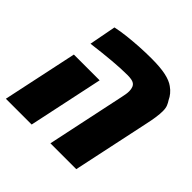

<svg xmlns="http://www.w3.org/2000/svg" viewBox="-173 -788 936 936"><g transform="rotate(45 295.0 -320.5)"><path d="M301.3 0 387.2 -405.8Q390.1 -418.5 391.8 -429.4Q393.6 -440.4 393.6 -450.7Q393.6 -465.8 389.2 -476.6Q384.8 -487.3 376 -492.7Q369.6 -497.1 358.4 -499Q347.2 -501 331.5 -501Q286.1 -501 227.5 -495.8Q168.9 -490.7 96.2 -481.4L122.6 -620.1Q155.8 -627.4 195.3 -631.8Q234.9 -636.2 276.6 -638.7Q318.4 -641.1 356.9 -641.1Q418.9 -641.1 456.5 -632.8Q494.1 -624.5 515.1 -608.9Q531.2 -597.7 542.2 -584.2Q553.2 -570.8 559.6 -556.6Q566.9 -545.9 572.5 -532.5Q578.1 -519 578.1 -498.5Q578.1 -479.5 574.5 -454.1Q570.8 -428.7 564 -397.9L479.5 0ZM-5.9 0 76.2 -386.7H253.9L171.9 0Z"/></g></svg>

Font: Open Sans SemiCondensed ExtraBold
Style: Italic
Weight: 800
Width: 4
Italic angle: -12°
Designer: Monotype Design Team
Foundry: Monotype Imaging Inc.
Version: Version 3.003